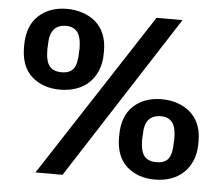

<svg xmlns="http://www.w3.org/2000/svg" viewBox="-53 -809 1004 869"><g transform="rotate(5 449.5 -375.0)"><path d="M38 -560V-569Q38 -657 88 -703.5Q138 -750 217 -750Q256 -750 289.5 -738.5Q323 -727 347.5 -706Q372 -685 386 -652Q400 -619 400 -576V-563Q400 -520 386 -486Q372 -452 347.5 -429Q323 -406 289.5 -394.5Q256 -383 217 -383Q138 -383 88 -428Q38 -473 38 -560ZM288 -561 289 -574Q289 -627 271.5 -650Q254 -673 220 -673Q183 -673 164 -650.5Q145 -628 145 -578L144 -561Q144 -507 161.5 -484.5Q179 -462 217 -462Q255 -462 271.5 -484.5Q288 -507 288 -561ZM624 -745H742L262 0H139ZM502 -191V-200Q502 -288 551.5 -334Q601 -380 680 -380Q719 -380 752 -368.5Q785 -357 809.5 -336Q834 -315 848 -282.5Q862 -250 862 -207V-194Q862 -151 848 -117.5Q834 -84 809.5 -61Q785 -38 752 -26.5Q719 -15 680 -15Q601 -15 551.5 -60Q502 -105 502 -191ZM751 -192 752 -205Q752 -258 734.5 -280.5Q717 -303 683 -303Q646 -303 627 -281Q608 -259 608 -209L607 -192Q607 -138 624.5 -116Q642 -94 680 -94Q718 -94 734.5 -116Q751 -138 751 -192Z"/></g></svg>

Font: SpoqaHanSansJP-Bold
Style: Regular
Weight: 700
Designer: [Source Han Sans]
Ryoko NISHIZUKA  (kana & ideographs); Paul D. Hunt (Latin, Greek & Cyrillic); Wenlong ZHANG  (bopomofo
Foundry: Spoqa (http://bi.spoqa.com)
Version: Version 1.002.20150607